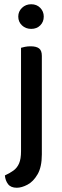

<svg xmlns="http://www.w3.org/2000/svg" viewBox="-20 -689 292 904"><path d="M3 137Q27 126 44 113.5Q61 101 70 80Q79 59 79 23V-289H177V38Q177 97 157 131.5Q137 166 109.5 180.5Q82 195 59 195Q31 195 18 178Q5 161 3 137ZM66 -611Q66 -635 83.5 -652Q101 -669 127 -669Q153 -669 169.5 -652Q186 -635 186 -611Q186 -586 169.5 -569.5Q153 -553 127 -553Q101 -553 83.5 -569.5Q66 -586 66 -611ZM177 -206 79 -215V-464Q85 -466 97.5 -468.5Q110 -471 124 -471Q151 -471 164 -461Q177 -451 177 -426Z"/></svg>

Font: Baloo Tamma 2 Medium
Style: Regular
Weight: 500
Designer: Divya Kowshik, Shuchita Grover and Ek Type
Foundry: Ek Type
Version: Version 1.700